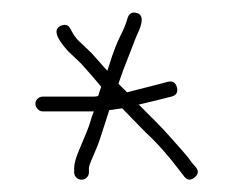

<svg xmlns="http://www.w3.org/2000/svg" viewBox="-20 -464 389 312"><path d="M178.5 -288 216.5 -249C235.2 -231.9 253.8 -210.9 272.5 -186L279.5 -177C284.2 -171 289.7 -170.5 296 -175.5C302.3 -180.5 303.2 -186 298.5 -192L291.5 -200C287.5 -206 282.3 -212.5 276 -219.5C269.7 -226.5 263 -234 256 -242C249 -250 241.5 -258 233.5 -266L205.5 -294C216.8 -296.7 227.8 -299.3 238.5 -302L258.5 -307C266.5 -309 269.5 -314 267.5 -322C265.5 -330 260.5 -333 252.5 -331L233.5 -326C220.2 -322.7 209.7 -320 202 -318C194.3 -316 189.2 -314.7 186.5 -314L172.5 -328C177.4 -342.8 182.6 -356.8 188 -370C191 -377.3 193.7 -384.2 196 -390.5C198.3 -396.8 200.5 -402.3 202.5 -407C213.1 -428.2 212.9 -440.2 202 -443C194.3 -445 189.3 -441.9 187 -433.6C184.7 -425.3 181 -416.1 175.8 -406.2C170.1 -394.9 164.1 -379.6 158 -360C156.3 -354.7 155.2 -351 154.5 -349C151.8 -351.7 148.7 -355.2 145 -359.5C141.3 -363.8 135.8 -370 128.5 -378L107.5 -398C102.8 -402.7 98.5 -409 94.5 -417C91.2 -423.7 85.8 -425.3 78.5 -422C66.6 -416.6 70.6 -402.9 90.5 -381L111.5 -361C124.2 -347 135.2 -334.3 144.5 -323C143.8 -321 143 -318.7 142 -316C141 -313.3 140.2 -310.7 139.5 -308C136.8 -307.3 134.5 -307 132.5 -307H49.5C46.2 -307 43.3 -305.8 41 -303.5C38.7 -301.2 37.5 -298.5 37.5 -295.5C37.5 -292.5 38.7 -289.7 41 -287C43.3 -284.3 46.2 -283 49.5 -283H132.5C130.5 -278.3 128.6 -272.7 126.7 -266C124.9 -259.3 119 -244.4 109 -221.2C103.3 -208.1 100.5 -198 100.5 -191V-184C100.5 -180.7 101.7 -177.8 104 -175.5C106.3 -173.2 109.2 -172 112.5 -172C115.8 -172 118.7 -173.2 121 -175.5C123.3 -177.8 124.5 -180.7 124.5 -184V-191C124.5 -193.7 126.9 -200.3 131.7 -210.9C136.4 -221.5 140.4 -231.7 143.5 -241.5C145.5 -247.8 147.7 -254.5 150 -261.5C152.3 -268.5 154.8 -276.3 157.5 -285Z"/></svg>

Font: Proton
Style: SeBdCnd
Weight: 500
Version: Version 1.017